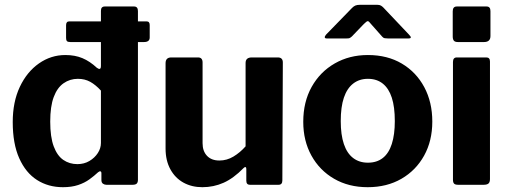

<svg xmlns="http://www.w3.org/2000/svg" viewBox="-20 -769 2115 799"><path d="M603 -613Q603 -594 579 -594H273Q262 -594 258.5 -598Q255 -602 255 -611V-664Q255 -680 268 -680H590Q603 -680 603 -665ZM423 0Q415 0 408.5 -4.5Q402 -9 402 -20V-48Q402 -55 398 -56Q394 -57 388 -52Q372 -37 352 -22.5Q332 -8 305 1Q278 10 242 10Q181 10 134 -20Q87 -50 60 -110.5Q33 -171 33 -261Q33 -345 62.5 -407.5Q92 -470 142 -505Q192 -540 252 -540Q292 -540 323 -527Q354 -514 383 -487Q391 -481 395.5 -482.5Q400 -484 400 -495V-724Q400 -742 416 -742H538Q554 -742 554 -723V-21Q554 -10 549 -5Q544 0 531 0H423ZM400 -392Q378 -416 355.5 -428.5Q333 -441 304 -441Q271 -441 244.5 -422.5Q218 -404 203.5 -365Q189 -326 189 -263Q189 -199 203.5 -160Q218 -121 243.5 -103.5Q269 -86 302 -86Q330 -86 352 -99Q374 -112 387 -132Q400 -152 400 -174V-392Z M893 -101Q924 -101 951.5 -117.5Q979 -134 1002 -160V-507Q1002 -530 1028 -530H1136Q1157 -530 1157 -509L1155 -18Q1155 0 1139 0H1020Q1005 0 1005 -17V-66Q1005 -72 1002 -73.5Q999 -75 994 -70Q952 -27 910.5 -8.5Q869 10 822 10Q778 10 743.5 -9Q709 -28 689 -64.5Q669 -101 669 -151V-506Q669 -530 693 -530H804Q823 -530 823 -509V-173Q823 -140 841.5 -120.5Q860 -101 893 -101Z M1510 10Q1431 10 1370.5 -25Q1310 -60 1276 -121.5Q1242 -183 1242 -262Q1242 -345 1277 -407.5Q1312 -470 1373 -505Q1434 -540 1511 -540Q1592 -540 1652 -504.5Q1712 -469 1745.5 -406.5Q1779 -344 1779 -263Q1779 -183 1745 -121.5Q1711 -60 1650.5 -25Q1590 10 1510 10ZM1511 -92Q1548 -92 1573 -111.5Q1598 -131 1610.5 -170Q1623 -209 1623 -265Q1623 -324 1610.5 -362.5Q1598 -401 1573 -421Q1548 -441 1511 -441Q1475 -441 1449.5 -421Q1424 -401 1411 -362.5Q1398 -324 1398 -265Q1398 -208 1411 -169.5Q1424 -131 1449.5 -111.5Q1475 -92 1511 -92ZM1570 -617 1524 -669Q1515 -681 1510.5 -681Q1506 -681 1494 -669L1444 -617Q1437 -611 1433.5 -610Q1430 -609 1421 -609H1340Q1332 -609 1331.5 -613.5Q1331 -618 1337 -625L1445 -736Q1452 -743 1459 -746Q1466 -749 1478 -749H1550Q1560 -749 1565.5 -745.5Q1571 -742 1575 -738L1682 -625Q1698 -609 1680 -609H1594Q1586 -609 1580.5 -610Q1575 -611 1570 -617Z M2019 -24Q2019 -11 2013 -5.5Q2007 0 1992 0H1887Q1874 0 1869.5 -5Q1865 -10 1865 -21V-511Q1865 -530 1881 -530H2004Q2019 -530 2019 -513ZM2021 -619Q2021 -594 1994 -594H1886Q1873 -594 1868.5 -600Q1864 -606 1864 -617V-722Q1864 -742 1881 -742H2005Q2021 -742 2021 -723Z"/></svg>

Font: Libre Franklin Thin
Style: Bold
Weight: 700
Version: Version 3.000